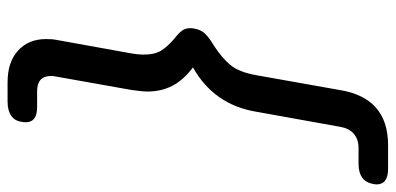

<svg xmlns="http://www.w3.org/2000/svg" viewBox="-282 -540 1019 494"><g transform="rotate(90 227.0 -292.5)"><path d="M80 98Q80 81 82 72L117 -122Q120 -139 120 -152Q120 -182 109.5 -198.5Q99 -215 79 -232Q66 -242 59 -251Q52 -260 52 -273Q52 -280 53 -283Q56 -301 66.5 -311.5Q77 -322 97 -334Q128 -354 146.5 -376Q165 -398 173 -443L211 -657Q231 -782 353 -782H414Q454 -782 454 -752L453 -744Q446 -706 401 -706H360Q338 -706 324 -694Q310 -682 306 -660L267 -443Q249 -334 153 -280Q186 -255 200.5 -226.5Q215 -198 215 -163Q215 -150 211 -122L176 75Q175 79 175 85Q175 121 214 121H255Q294 121 294 150Q294 156 293 160Q291 178 277.5 187.5Q264 197 241 197H191Q139 197 109.5 170Q80 143 80 98Z"/></g></svg>

Font: Kodchasan Medium
Style: Italic
Weight: 500
Italic angle: -10°
Version: Version 1.000; ttfautohint (v1.6)